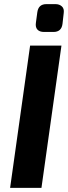

<svg xmlns="http://www.w3.org/2000/svg" viewBox="-20 -911 332 931"><path d="M278 -690 181 0H29L126 -690ZM249 -891Q268 -891 280 -880Q292 -869 289 -848L283 -795Q278 -756 239 -756H194Q172 -756 161.5 -767.5Q151 -779 154 -800L161 -852Q164 -872 175 -881.5Q186 -891 205 -891Z"/></svg>

Font: Exo 2
Style: Bold Italic
Weight: 700
Italic angle: -8°
Designer: Natanael Gama
Foundry: Natanael Gama
Version: Version 2.010